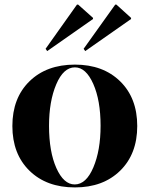

<svg xmlns="http://www.w3.org/2000/svg" viewBox="-20 -804 652 838"><path d="M352 -581 345 -591 483 -784H488L552 -726V-721ZM186 -581 179 -591 316 -784H321L386 -726V-721ZM307 14Q183 14 108.5 -59Q34 -132 34 -254Q34 -376 108.5 -449Q183 -522 307 -522Q430 -522 504.5 -449Q579 -376 579 -254Q579 -132 504.5 -59Q430 14 307 14ZM306 1Q356 1 387.5 -73.5Q419 -148 419 -255Q419 -366 387 -438Q355 -510 307 -510Q257 -510 225.5 -436Q194 -362 194 -255Q194 -142 226 -70.5Q258 1 306 1Z"/></svg>

Font: Gloock
Style: Regular
Weight: 400
Designer: Duarte Pinto
Foundry: Duarte Pinto
Version: Version 1.000